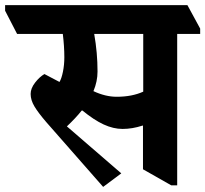

<svg xmlns="http://www.w3.org/2000/svg" viewBox="-76 -689 804 752"><path d="M708 -577V-556H618V37H595L484 -26V-197H482Q442 -184 404 -184Q368 -184 330 -201.5Q292 -219 247 -256H244Q220 -226 186 -194L399 -10L328 43L105 -211Q74 -247 59 -272Q44 -297 44 -321Q44 -343 61.5 -365.5Q79 -388 98 -399L157 -368Q165 -381 170.5 -408Q176 -435 176 -465Q176 -507 170 -556H-9L-56 -647V-669H658ZM485 -330V-556H293Q306 -482 306 -409Q306 -370 290 -332Q337 -310 381 -310Q441 -310 485 -330Z"/></svg>

Font: Martel Heavy
Style: Regular
Weight: 900
Designer: Dan Reynolds
Foundry: Dan Reynolds
Version: Version 1.001; ttfautohint (v1.1) -l 5 -r 5 -G 72 -x 0 -D la